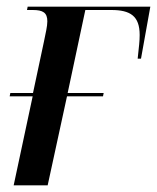

<svg xmlns="http://www.w3.org/2000/svg" viewBox="-20 -556 471 576"><path d="M21 0H123L181 -267H289L291 -277H183L236 -526H314C371 -526 399 -508 399 -451C399 -433 397 -417 393 -380H403L431 -536H63L61 -526H78C109 -526 122 -518 122 -492C122 -477 117 -457 112 -432L79 -277H11L9 -267H78Z"/></svg>

Font: Noto Serif Display Condensed Medium
Style: Italic
Weight: 500
Width: 3
Italic angle: -12°
Designer: Monotype Design Team
Foundry: Monotype Imaging Inc.
Version: Version 2.009